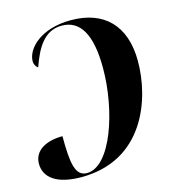

<svg xmlns="http://www.w3.org/2000/svg" viewBox="-111 -814 824 919"><g transform="rotate(-15 301.0 -354.5)"><path d="M324 -724C174 -724 97 -643 97 -581C97 -565 105 -553 115 -546C146 -634 187 -710 275 -710C365 -710 414 -632 414 -463C414 -252 329 3 210 3C152 3 142 -64 142 -198C61 -198 -1 -165 -1 -99C-1 -32 56 15 180 15C489 15 584 -264 584 -452C584 -630 487 -724 324 -724Z"/></g></svg>

Font: Noto Serif Display Condensed ExtraBold
Style: Italic
Weight: 800
Width: 3
Italic angle: -12°
Designer: Monotype Design Team
Foundry: Monotype Imaging Inc.
Version: Version 2.009